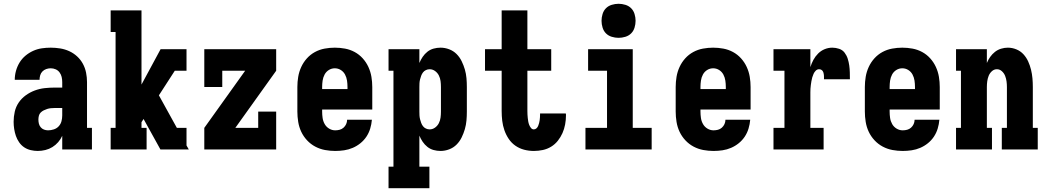

<svg xmlns="http://www.w3.org/2000/svg" viewBox="-20 -790 5540 1015"><path d="M179 8Q161 8 142 3.5Q123 -1 107.5 -11.5Q92 -22 81 -38Q70 -54 64 -71.5Q58 -89 55 -108Q52 -127 52 -146Q52 -173 58 -199.5Q64 -226 79 -248Q94 -270 116 -286Q138 -302 163.5 -311.5Q189 -321 215.5 -324Q242 -327 269 -327H309V-356Q309 -370 306 -383Q303 -396 295 -407Q287 -418 274.5 -423.5Q262 -429 248 -429Q236 -429 224.5 -425Q213 -421 204.5 -412.5Q196 -404 192.5 -392Q189 -380 189 -368H58Q58 -392 64.5 -415.5Q71 -439 83.5 -459.5Q96 -480 114.5 -495.5Q133 -511 155 -521Q177 -531 200.5 -534.5Q224 -538 248 -538Q273 -538 298 -534Q323 -530 346 -519.5Q369 -509 387.5 -492Q406 -475 418 -453Q430 -431 435 -406Q440 -381 440 -356V-114H466V0H309V-72Q301 -54 287.5 -38.5Q274 -23 257 -12.5Q240 -2 220 3Q200 8 179 8ZM234 -101Q249 -101 264.5 -106Q280 -111 290.5 -122.5Q301 -134 305 -149Q309 -164 309 -180V-219H269Q259 -219 249 -218Q239 -217 229.5 -214Q220 -211 211 -206.5Q202 -202 195 -195Q188 -188 185.5 -178Q183 -168 183 -158Q183 -147 185.5 -136.5Q188 -126 195 -117.5Q202 -109 212.5 -105Q223 -101 234 -101Z M565 0V-114H591V-621H565V-735H728V-343L829 -530H966V-416H904L820 -286L915 -114H966V-21L978 0H828L739 -161L728 -144V-114H755V0Z M1060 0V-114L1276 -416H1155V-330H1060V-530H1440V-416L1224 -114H1345V-200H1440V0Z M1752 8Q1725 8 1698 3Q1671 -2 1646.5 -15Q1622 -28 1603 -48.5Q1584 -69 1572.5 -93.5Q1561 -118 1556.5 -145.5Q1552 -173 1552 -200V-330Q1552 -357 1556.5 -384Q1561 -411 1572.5 -436Q1584 -461 1602.5 -481.5Q1621 -502 1645 -515Q1669 -528 1696 -533Q1723 -538 1750 -538Q1777 -538 1804 -533Q1831 -528 1855 -515Q1879 -502 1897.5 -481.5Q1916 -461 1927.5 -436Q1939 -411 1943.5 -384Q1948 -357 1948 -330V-211H1683V-200Q1683 -183 1685.5 -166Q1688 -149 1696.5 -134Q1705 -119 1720 -110Q1735 -101 1752 -101Q1764 -101 1775.5 -104Q1787 -107 1796 -115Q1805 -123 1810 -134Q1815 -145 1815 -157H1946Q1944 -133 1937 -110Q1930 -87 1917 -67.5Q1904 -48 1885.5 -33Q1867 -18 1845 -8.5Q1823 1 1799.5 4.5Q1776 8 1752 8ZM1817 -319V-330Q1817 -347 1814.5 -364Q1812 -381 1804 -396Q1796 -411 1781.5 -420Q1767 -429 1750 -429Q1733 -429 1718.5 -420Q1704 -411 1696 -396Q1688 -381 1685.5 -364Q1683 -347 1683 -330V-319Z M2034 205V91H2060V-416H2034V-530H2197V-457Q2204 -474 2214.5 -489.5Q2225 -505 2239.5 -516.5Q2254 -528 2272 -533Q2290 -538 2309 -538Q2332 -538 2354.5 -529.5Q2377 -521 2393.5 -504.5Q2410 -488 2420.5 -466.5Q2431 -445 2437.5 -422.5Q2444 -400 2446 -376.5Q2448 -353 2448 -330V-200Q2448 -177 2446 -153.5Q2444 -130 2437.5 -107.5Q2431 -85 2420.5 -63.5Q2410 -42 2393.5 -25.5Q2377 -9 2354.5 -0.5Q2332 8 2309 8Q2290 8 2272 3Q2254 -2 2239.5 -13.5Q2225 -25 2214.5 -40.5Q2204 -56 2197 -73V91H2250V205ZM2251 -106Q2267 -106 2280 -115.5Q2293 -125 2300 -139Q2307 -153 2309 -168.5Q2311 -184 2311 -200V-330Q2311 -346 2309 -361.5Q2307 -377 2300 -391Q2293 -405 2280 -414.5Q2267 -424 2251 -424Q2241 -424 2231.5 -419.5Q2222 -415 2216 -407Q2210 -399 2206.5 -389.5Q2203 -380 2200.5 -370Q2198 -360 2197.5 -350Q2197 -340 2197 -330V-200Q2197 -190 2197.5 -180Q2198 -170 2200.5 -160Q2203 -150 2206.5 -140.5Q2210 -131 2216 -123Q2222 -115 2231.5 -110.5Q2241 -106 2251 -106Z M2802 8Q2776 8 2751 1.5Q2726 -5 2705 -19.5Q2684 -34 2669.5 -55.5Q2655 -77 2646.5 -101.5Q2638 -126 2635 -151.5Q2632 -177 2632 -203V-416H2544V-530H2632V-735H2768V-530H2894V-416H2768V-203Q2768 -194 2768.5 -184.5Q2769 -175 2770 -166Q2771 -157 2772.5 -148Q2774 -139 2777.5 -130Q2781 -121 2787 -113.5Q2793 -106 2802 -106Q2810 -106 2816 -111.5Q2822 -117 2825 -124.5Q2828 -132 2830 -139.5Q2832 -147 2833 -154.5Q2834 -162 2834.5 -170Q2835 -178 2835 -186Q2835 -187 2835 -188Q2835 -189 2835 -190H2971Q2972 -188 2972 -185Q2972 -182 2972 -180Q2972 -156 2967.5 -132Q2963 -108 2953.5 -86.5Q2944 -65 2929 -46Q2914 -27 2893.5 -14.5Q2873 -2 2849.5 3Q2826 8 2802 8Z M3075 0V-114H3189V-416H3089V-530H3325V-114H3425V0ZM3250 -590Q3232 -590 3214 -595.5Q3196 -601 3183.5 -613.5Q3171 -626 3165.5 -644Q3160 -662 3160 -680Q3160 -698 3165.5 -716Q3171 -734 3183.5 -746.5Q3196 -759 3214 -764.5Q3232 -770 3250 -770Q3268 -770 3286 -764.5Q3304 -759 3316.5 -746.5Q3329 -734 3334.5 -716Q3340 -698 3340 -680Q3340 -662 3334.5 -644Q3329 -626 3316.5 -613.5Q3304 -601 3286 -595.5Q3268 -590 3250 -590Z M3752 8Q3725 8 3698 3Q3671 -2 3646.5 -15Q3622 -28 3603 -48.5Q3584 -69 3572.5 -93.5Q3561 -118 3556.5 -145.5Q3552 -173 3552 -200V-330Q3552 -357 3556.5 -384Q3561 -411 3572.5 -436Q3584 -461 3602.5 -481.5Q3621 -502 3645 -515Q3669 -528 3696 -533Q3723 -538 3750 -538Q3777 -538 3804 -533Q3831 -528 3855 -515Q3879 -502 3897.5 -481.5Q3916 -461 3927.5 -436Q3939 -411 3943.5 -384Q3948 -357 3948 -330V-211H3683V-200Q3683 -183 3685.5 -166Q3688 -149 3696.5 -134Q3705 -119 3720 -110Q3735 -101 3752 -101Q3764 -101 3775.5 -104Q3787 -107 3796 -115Q3805 -123 3810 -134Q3815 -145 3815 -157H3946Q3944 -133 3937 -110Q3930 -87 3917 -67.5Q3904 -48 3885.5 -33Q3867 -18 3845 -8.5Q3823 1 3799.5 4.5Q3776 8 3752 8ZM3817 -319V-330Q3817 -347 3814.5 -364Q3812 -381 3804 -396Q3796 -411 3781.5 -420Q3767 -429 3750 -429Q3733 -429 3718.5 -420Q3704 -411 3696 -396Q3688 -381 3685.5 -364Q3683 -347 3683 -330V-319Z M4069 0V-114H4127V-416H4069V-530H4264V-435Q4270 -455 4280 -473.5Q4290 -492 4305 -507Q4320 -522 4339.5 -530Q4359 -538 4380 -538Q4398 -538 4416 -532Q4434 -526 4445 -511.5Q4456 -497 4461.5 -479.5Q4467 -462 4469.5 -444Q4472 -426 4472.5 -407.5Q4473 -389 4473 -371H4336Q4336 -377 4336 -382.5Q4336 -388 4335.5 -393.5Q4335 -399 4333.5 -404.5Q4332 -410 4329 -414.5Q4326 -419 4321 -421.5Q4316 -424 4310 -424Q4300 -424 4292.5 -416.5Q4285 -409 4281 -400Q4277 -391 4274 -381Q4271 -371 4269.5 -361Q4268 -351 4266.5 -341Q4265 -331 4264.5 -321Q4264 -311 4264 -301Q4264 -291 4264 -281V-114H4334V0Z M4752 8Q4725 8 4698 3Q4671 -2 4646.5 -15Q4622 -28 4603 -48.5Q4584 -69 4572.5 -93.5Q4561 -118 4556.5 -145.5Q4552 -173 4552 -200V-330Q4552 -357 4556.5 -384Q4561 -411 4572.5 -436Q4584 -461 4602.5 -481.5Q4621 -502 4645 -515Q4669 -528 4696 -533Q4723 -538 4750 -538Q4777 -538 4804 -533Q4831 -528 4855 -515Q4879 -502 4897.5 -481.5Q4916 -461 4927.5 -436Q4939 -411 4943.5 -384Q4948 -357 4948 -330V-211H4683V-200Q4683 -183 4685.5 -166Q4688 -149 4696.5 -134Q4705 -119 4720 -110Q4735 -101 4752 -101Q4764 -101 4775.5 -104Q4787 -107 4796 -115Q4805 -123 4810 -134Q4815 -145 4815 -157H4946Q4944 -133 4937 -110Q4930 -87 4917 -67.5Q4904 -48 4885.5 -33Q4867 -18 4845 -8.5Q4823 1 4799.5 4.5Q4776 8 4752 8ZM4817 -319V-330Q4817 -347 4814.5 -364Q4812 -381 4804 -396Q4796 -411 4781.5 -420Q4767 -429 4750 -429Q4733 -429 4718.5 -420Q4704 -411 4696 -396Q4688 -381 4685.5 -364Q4683 -347 4683 -330V-319Z M5034 0V-114H5060V-416H5034V-530H5197V-457Q5204 -474 5214.5 -489Q5225 -504 5239.5 -515.5Q5254 -527 5272 -532.5Q5290 -538 5308 -538Q5331 -538 5353 -529Q5375 -520 5390.5 -503Q5406 -486 5415.5 -465Q5425 -444 5430.5 -421.5Q5436 -399 5438 -376Q5440 -353 5440 -330V-114H5466V0H5276V-114H5303V-330Q5303 -345 5301 -360Q5299 -375 5293.5 -389Q5288 -403 5276.5 -413.5Q5265 -424 5250 -424Q5235 -424 5223.5 -413.5Q5212 -403 5206.5 -389Q5201 -375 5199 -360Q5197 -345 5197 -330V-114H5224V0Z"/></svg>

Font: Iosevka Slab Heavy
Style: Regular
Weight: 900
Monospace: yes
Designer: Belleve Invis
Foundry: Belleve Invis
Version: Version 11.1.0; ttfautohint (v1.8.3)